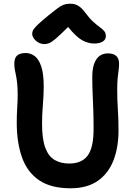

<svg xmlns="http://www.w3.org/2000/svg" viewBox="-20 -999 719 1032"><path d="M359 13Q254 13 190.5 -30Q127 -73 98.5 -152.5Q70 -232 70 -340Q70 -381 72.5 -420Q75 -459 75 -487Q75 -528 72 -553.5Q69 -579 65.5 -595.5Q62 -612 59.5 -625.5Q57 -639 57 -657Q57 -688 72.5 -701Q88 -714 118 -714Q144 -714 166 -698Q188 -682 201.5 -642.5Q215 -603 215 -534Q215 -491 210.5 -435.5Q206 -380 206 -335Q206 -251 223.5 -204.5Q241 -158 274 -139Q307 -120 352 -120Q419 -120 451 -162.5Q483 -205 483 -305Q483 -362 481.5 -406Q480 -450 478 -493Q476 -536 476 -590Q476 -645 497 -678.5Q518 -712 561 -712Q589 -712 604.5 -698.5Q620 -685 620 -656Q620 -639 617.5 -621.5Q615 -604 612.5 -579.5Q610 -555 610 -516Q610 -463 613.5 -410.5Q617 -358 617 -298Q617 -206 589.5 -136Q562 -66 505 -26.5Q448 13 359 13ZM219 -762Q193 -762 173 -780Q153 -798 153 -818Q153 -827 158 -837Q163 -847 181 -864.5Q199 -882 239 -915Q268 -938 286 -952Q304 -966 320 -972.5Q336 -979 359 -979Q383 -979 401.5 -967.5Q420 -956 439 -930Q462 -899 481.5 -881.5Q501 -864 516.5 -853Q532 -842 540.5 -831.5Q549 -821 549 -805Q549 -786 532 -775.5Q515 -765 486 -765Q454 -765 422 -782.5Q390 -800 346 -854Q302 -810 279.5 -791Q257 -772 244 -767Q231 -762 219 -762Z"/></svg>

Font: Shantell Sans Normal
Style: Regular
Weight: 600
Designer: Stephen Nixon, Anya Danilova, Shantell Martin
Foundry: Arrow Type
Version: Version 1.009;[a7da0bfa3]